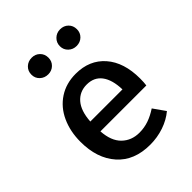

<svg xmlns="http://www.w3.org/2000/svg" viewBox="-218 -897 1035 1035"><g transform="rotate(-45 300.0 -379.0)"><path d="M326 -74Q363 -74 396.5 -85.5Q430 -97 465 -120L513 -52Q476 -21 426 -4Q376 13 321 13Q200 13 133 -62.5Q66 -138 66 -264Q66 -343 95 -406.5Q124 -470 179 -506Q234 -542 307 -542Q412 -542 473.5 -471.5Q535 -401 535 -278Q535 -248 532 -228H182Q187 -151 226.5 -112.5Q266 -74 326 -74ZM181 -304H426Q424 -379 394 -419Q364 -459 308 -459Q254 -459 220 -420Q186 -381 181 -304ZM135 -707Q135 -735 154 -753Q173 -771 201 -771Q228 -771 246.5 -753Q265 -735 265 -707Q265 -680 246.5 -662Q228 -644 201 -644Q173 -644 154 -662Q135 -680 135 -707ZM352 -707Q352 -734 371 -752.5Q390 -771 417 -771Q445 -771 463.5 -753Q482 -735 482 -707Q482 -680 463.5 -662Q445 -644 417 -644Q390 -644 371 -662Q352 -680 352 -707Z"/></g></svg>

Font: Fira Mono Medium
Style: Regular
Weight: 500
Designer: Carrois Corporate & Edenspiekermann AG
Foundry: Carrois Corporate GbR & Edenspiekermann AG
Version: Version 3.206